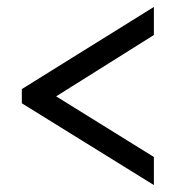

<svg xmlns="http://www.w3.org/2000/svg" viewBox="-20 -635 508 554"><path d="M424 -101 43 -337V-378L424 -615V-534L142 -357L424 -182Z"/></svg>

Font: Noto Serif Georgian Condensed ExtraBold
Style: Regular
Weight: 800
Width: 3
Designer: Monotype Design Team, Akaki Razmadze
Foundry: Google LLC
Version: Version 2.003; ttfautohint (v1.8.4.7-5d5b)